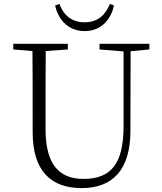

<svg xmlns="http://www.w3.org/2000/svg" viewBox="-20 -947 828 982"><path d="M262 -919C275 -857 321 -788 413 -788C505 -788 550 -857 563 -919L542 -927C520 -870 479 -833 413 -833C347 -833 304 -870 284 -927ZM489 -694 612 -684V-303C612 -109 548 -32 407 -32C288 -32 213 -99 213 -286V-387C213 -489 213 -588 214 -686L327 -694V-723H48V-694L146 -686C147 -587 147 -488 147 -387V-271C147 -67 246 15 397 15C559 15 647 -81 647 -278L648 -685L744 -694V-723H489Z"/></svg>

Font: Noto Serif TC ExtraLight
Style: Regular
Weight: 200
Designer: Ryoko NISHIZUKA 西塚涼子 (kana & ideographs); Frank Grießhammer (Latin, Greek & Cyrillic); Wenlong ZHANG 张文龙 (bopomofo); San
Foundry: Adobe
Version: Version 2.001;hotconv 1.1.0;makeotfexe 2.6.0